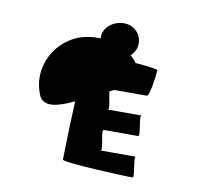

<svg xmlns="http://www.w3.org/2000/svg" viewBox="-61 -796 655 610"><g transform="rotate(10 267.0 -491.0)"><path d="M69 -459C84 -422 131 -434 182 -459C178 -370 176 -276 176 -270C176 -260 393 -252 403 -252C413 -252 393 -319 403 -319H288C300 -319 276 -385 288 -385H398C408 -385 388 -451 398 -451H288C298 -451 284 -492 284 -509C289 -511 294 -514 298 -516H403C413 -516 422 -591 422 -601C422 -605 389 -609 350 -612C344 -620 337 -628 330 -634C342 -644 349 -658 349 -675C349 -705 325 -730 293 -730C257 -730 227 -705 227 -675V-670C201 -671 175 -667 153 -658C74 -624 37 -535 69 -459Z"/></g></svg>

Font: Ampere
Style: SCExt
Weight: 400
Version: Version 1